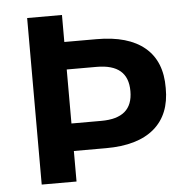

<svg xmlns="http://www.w3.org/2000/svg" viewBox="-49 -709 750 758"><g transform="rotate(-5 326.0 -330.0)"><path d="M607 -337Q608 -232 542.5 -176.5Q477 -121 352 -121H224V0H86V-660H224V-553H352Q477 -553 542.5 -498Q608 -443 607 -337ZM467 -337Q467 -391 436 -417.5Q405 -444 342 -444H224V-230H342Q405 -230 436 -256.5Q467 -283 467 -337Z"/></g></svg>

Font: Work Sans SemiBold
Style: Regular
Weight: 600
Designer: Wei Huang
Foundry: Wei Huang
Version: Version 1.500